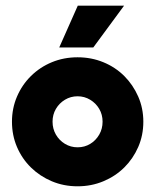

<svg xmlns="http://www.w3.org/2000/svg" viewBox="-20 -643 547 677"><path d="M253.5 13.9Q204.9 13.9 162.8 -3.8Q120.8 -21.5 89.2 -52.4Q57.6 -83.3 39.9 -124.7Q22.2 -166 22.2 -213.9Q22.2 -261.1 39.9 -302.4Q57.6 -343.8 89.2 -375Q120.8 -406.2 162.8 -423.6Q204.9 -441 253.5 -441Q302.1 -441 344.4 -423.6Q386.8 -406.2 418.1 -375Q449.3 -343.8 467.4 -302.4Q485.4 -261.1 485.4 -213.9Q485.4 -166 467.4 -124.7Q449.3 -83.3 418.1 -52.4Q386.8 -21.5 344.4 -3.8Q302.1 13.9 253.5 13.9ZM253.5 -123.6Q278.5 -123.6 298.3 -135.8Q318.1 -147.9 329.9 -168.4Q341.7 -188.9 341.7 -213.9Q341.7 -238.9 329.9 -259Q318.1 -279.2 297.9 -291.3Q277.8 -303.5 253.5 -303.5Q229.2 -303.5 209 -291.3Q188.9 -279.2 177.1 -259Q165.3 -238.9 165.3 -213.9Q165.3 -188.9 177.1 -168.4Q188.9 -147.9 209 -135.8Q229.2 -123.6 253.5 -123.6ZM188.9 -475.7 254.2 -622.9H417.4L309 -475.7Z"/></svg>

Font: Afacad Flux ExtraBold
Style: Regular
Weight: 800
Designer: Kristian Moeller
Foundry: Dicotype
Version: Version 1.100